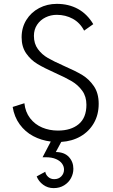

<svg xmlns="http://www.w3.org/2000/svg" viewBox="-20 -720 579 984"><path d="M293.9 7.3 266.1 59.1Q310.1 59.6 333 84.5Q356 109.4 356 145Q356 169.9 344 192.6Q332 215.3 308.8 229.7Q285.6 244.1 254.9 244.1Q224.6 244.1 201.2 226.8Q177.7 209.5 168 184.1L211.9 160.2Q214.4 175.3 227.1 186.8Q239.7 198.2 257.8 198.2Q280.3 198.2 294.2 183.8Q308.1 169.4 308.1 148.9Q308.1 132.8 298.1 118.7Q288.1 104.5 267.1 95.2Q246.1 85.9 214.8 85.9H198.2L240.2 5.4Q191.4 -0.5 150.1 -22.5Q108.9 -44.4 81.1 -82.5Q53.2 -120.6 44.9 -171.9L105 -190.9Q109.9 -145.5 134.5 -113.8Q159.2 -82 196.3 -66.4Q233.4 -50.8 276.9 -50.8Q343.8 -50.8 383.3 -83.7Q422.9 -116.7 422.9 -183.1Q422.9 -225.6 401.4 -255.1Q379.9 -284.7 348.1 -303.5Q316.4 -322.3 262.7 -346.2Q206.1 -371.6 171.9 -392.1Q137.7 -412.6 114.3 -446.3Q90.8 -480 90.8 -528.8Q90.8 -578.6 115 -617.7Q139.2 -656.7 180.4 -678.5Q221.7 -700.2 271 -700.2Q332 -700.2 379.4 -674.3Q426.8 -648.4 458 -596.2L411.1 -563Q390.1 -603.5 353 -623.8Q315.9 -644 271 -644Q240.2 -644 213.4 -630.9Q186.5 -617.7 170.2 -593.3Q153.8 -568.8 153.8 -536.1Q153.8 -496.1 174.3 -468.3Q194.8 -440.4 225.3 -422.9Q255.9 -405.3 307.6 -382.3Q366.2 -356.9 401.4 -335.7Q436.5 -314.5 461.2 -278.3Q485.8 -242.2 485.8 -188Q485.8 -132.3 461.2 -89.4Q436.5 -46.4 393.1 -21.2Q349.6 3.9 293.9 7.3Z"/></svg>

Font: Acari Sans Light
Style: Regular
Weight: 300
Designer: Alfredo Marco Pradil and Stefan Peev
Foundry: Hanken Design Co.
Version: Version 1.045;January 11, 2019;FontCreator 11.5.0.2425 64-bi